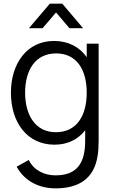

<svg xmlns="http://www.w3.org/2000/svg" viewBox="-20 -780 632 1055"><path d="M139 -625H214L288 -711.5L361.5 -625H436.5L322 -760H254ZM279.5 15C352.5 15 409 -14.5 448 -64V-8.5C448.5 118.5 401.5 183.5 284.5 183.5C227.5 183.5 167.5 159 138 99L71.5 136C117.5 220 201.5 255 284.5 255C416.5 255 496.5 199 516 78.5C520.5 51 522 23.5 522 -7.5V-540H456.5V-466C417 -521.5 356.5 -555 276.5 -555C128.5 -555 40 -431.5 40 -270.5C40 -108.5 128 15 279.5 15ZM287 -53.5C174.5 -53.5 118 -147.5 118 -270.5C118 -392.5 172.5 -486.5 288.5 -486.5C401 -486.5 456.5 -397.5 456.5 -270.5C456.5 -145.5 402 -53.5 287 -53.5Z"/></svg>

Font: Hauora
Style: Regular
Weight: 400
Designer: Mikhail Sharanda
Foundry: WCYS & Co.
Version: Version 1.010